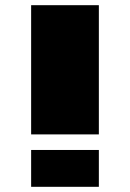

<svg xmlns="http://www.w3.org/2000/svg" viewBox="-20 -720 501 740"><path d="M100 0V-142H361V0ZM100 -202V-700H361V-202Z"/></svg>

Font: Stalin One
Style: Regular
Weight: 400
Designer: Jovanny Lemonad
Foundry: Alexey Maslov, Jovanny Lemonad
Version: Version 3.002; ttfautohint (v0.91) -l 8 -r 50 -G 200 -x 0 -w